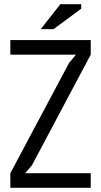

<svg xmlns="http://www.w3.org/2000/svg" viewBox="-20 -890 479 910"><path d="M29 -69 307 -591 340 -631H29V-700H410V-631L131 -106L99 -69H410V0H29ZM266 -870H365V-849L234 -752H173Z"/></svg>

Font: PT Sans Narrow
Style: Regular
Weight: 400
Width: 3
Designer: A.Korolkova, O.Umpeleva, V.Yefimov
Foundry: ParaType Ltd
Version: Version 2.003W OFL